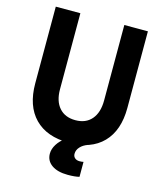

<svg xmlns="http://www.w3.org/2000/svg" viewBox="-144 -904 1037 1227"><g transform="rotate(15 375.0 -290.5)"><path d="M232.9 -800V-296.6Q232.9 -218.7 271.2 -175.1Q309.5 -131.4 378.3 -131.4Q447.2 -131.4 485.4 -176Q523.7 -220.7 523.7 -300.5V-800H679.7V-293.1Q679.7 -143.9 600.5 -62.6Q521.2 18.6 375 18.6Q228.8 18.6 149.5 -62.6Q70.3 -143.9 70.3 -293.1V-800ZM276.7 116.7Q276.7 85.7 296.3 54.5Q315.8 23.3 350.1 0L422.5 -3.3L498.2 0Q466.1 11.4 447.7 31.8Q429.3 52.2 429.3 76.9Q429.3 94.3 441 104.6Q452.7 115 472.7 115Q487.4 115 498.2 112.3V211.3Q468.9 218.6 422.5 218.6Q354.3 218.6 315.5 191.3Q276.7 164 276.7 116.7Z"/></g></svg>

Font: Martian Mono VF sWd Rg
Style: Regular
Weight: 400
Width: 6
Monospace: yes
Designer: Roman Shamin
Foundry: Evil Martians
Version: Version 1.100